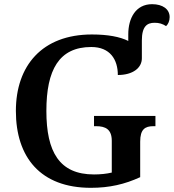

<svg xmlns="http://www.w3.org/2000/svg" viewBox="-20 -889 832 919"><path d="M415 10C504 10 577 -7 651 -41V-211C651 -270 674 -285 714 -285H724V-334H430V-285H440C485 -285 515 -270 515 -215V-63C490 -57 460 -54 430 -54C264 -54 202 -162 202 -358C202 -554 262 -664 417 -664C507 -664 544 -604 544 -530C616 -530 659 -564 659 -610V-695C659 -763 684 -780 720 -780C742 -780 758 -775 775 -764C785 -773 792 -789 792 -807C792 -845 759 -869 708 -869C629 -869 594 -801 594 -725V-693C554 -713 496 -724 420 -724C181 -724 56 -574 56 -358C56 -137 173 10 415 10Z"/></svg>

Font: Noto Serif Semi
Style: Regular
Weight: 600
Designer: Monotype Design Team
Foundry: Monotype Imaging Inc.
Version: Version 1.002